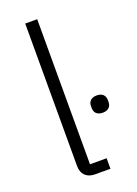

<svg xmlns="http://www.w3.org/2000/svg" viewBox="-142 -799 611 858"><g transform="rotate(-20 163.0 -370.0)"><path d="M283 -247C310 -247 323 -262 323 -283V-293C323 -314 310 -329 283 -329C256 -329 243 -314 243 -293V-283C243 -262 256 -247 283 -247ZM229 0V-50H150V-740H93V-62C93 -25 115 0 156 0Z"/></g></svg>

Font: IBM Plex Arabic Light
Style: Regular
Weight: 300
Designer: Mike Abbink, Paul van der Laan, Pieter van Rosmalen, Wael Morcos, Khajak Apelian
Foundry: Bold Monday
Version: Version 1.0